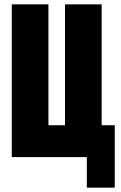

<svg xmlns="http://www.w3.org/2000/svg" viewBox="-20 -720 556 880"><path d="M446 -700V-146H506V140H378V0H34V-700H202V-146H278V-700Z"/></svg>

Font: Tektur Condensed
Style: Bold
Weight: 700
Width: 3
Designer: Adam Jagosz
Foundry: Adam Jagosz
Version: Version 1.005;gftools[0.9.30]